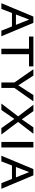

<svg xmlns="http://www.w3.org/2000/svg" viewBox="1129 -1637 508 2806"><g transform="rotate(90 1383.0 -234.0)"><path d="M366 -155H170L110 0H27L222 -468H314L510 0H428ZM343 -213 266 -406 192 -213Z M950 -404H772V0H692V-404H514V-468H950Z M1265 -190V0H1185V-191L992 -468H1085L1227 -248L1369 -468H1461Z M1681 -245 1511 -468H1604L1724 -299L1841 -468H1935L1762 -244L1946 0H1852L1718 -190L1588 0H1493Z M2054 -468H2135V0H2054Z M2595 -155H2399L2339 0H2256L2451 -468H2543L2739 0H2657ZM2572 -213 2495 -406 2421 -213Z"/></g></svg>

Font: Ysabeau SC Medium
Style: Regular
Weight: 500
Designer: Christian Thalmann (Catharsis Fonts)
Version: Version 0.003